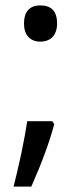

<svg xmlns="http://www.w3.org/2000/svg" viewBox="-20 -570 308 719"><path d="M69.8 -481.9C69.8 -439.5 92.3 -414.1 130.9 -414.1C170.4 -414.1 193.8 -439 193.8 -481.9C193.8 -527.3 172.9 -549.8 130.9 -549.8C90.3 -549.8 69.8 -524.9 69.8 -481.9ZM82 -116.2C77.6 -86.4 70.3 -46.4 60.1 3.4C49.3 53.2 39.6 95.2 30.8 128.9H97.2C137.7 37.6 166 -40 183.1 -105L175.8 -116.2Z"/></svg>

Font: Noto Reveo Sans
Style: Regular
Weight: 400
Designer: Monotype Design team
Foundry: Monotype Imaging Inc.
Version: Version 1.04